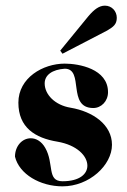

<svg xmlns="http://www.w3.org/2000/svg" viewBox="-20 -641 450 679"><path d="M201 18C296 18 376 -57 376 -129C376 -201 307 -247 230 -260C174 -269 138 -307 138 -346C138 -376 165 -395 209 -398C279 -398 216 -259 310 -259C338 -259 362 -283 362 -315C362 -398 258 -416 209 -416C132 -416 45 -366 45 -278C45 -190 104 -153 183 -140C253 -128 289 -89 289 -55C289 -26 262 0 201 0C145 0 172 -62 140 -118C127 -141 108 -152 89 -152C57 -152 33 -123 33 -87C48 -25 122 18 201 18ZM359 -533C381 -546 393 -555 393 -578C393 -602 375 -621 351 -621C331 -621 313 -608 292 -583L193 -462L201 -451Z"/></svg>

Font: Purple Purse
Style: Regular
Weight: 400
Designer: Astigmatic (AOETI)
Foundry: Astigmatic (AOETI)
Version: Version 1.000